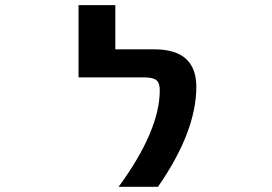

<svg xmlns="http://www.w3.org/2000/svg" viewBox="-20 -712 1040 734"><path d="M433.6 2Q590.8 -212.9 590.8 -367.2Q590.8 -394.5 578.1 -405.3Q565.4 -416 533.2 -416H280.3V-692.4H420.9V-523.4H570.3Q730.5 -523.4 730.5 -379.9Q730.5 -209 584 2Z"/></svg>

Font: Gen Shin Gothic Monospace Bold
Style: Bold
Weight: 700
Designer: [Source Han Sans]
Ryoko NISHIZUKA  (kana & ideographs); Paul D. Hunt (Latin, Greek & Cyrillic); Wenlong ZHANG  (bopomofo
Version: Version 1.002.20150607